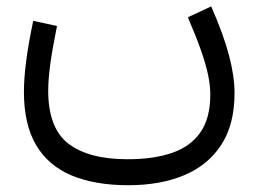

<svg xmlns="http://www.w3.org/2000/svg" viewBox="-20 -347 791 589"><path d="M556.3 -294Q581.1 -236.3 596.2 -193.5Q611.3 -150.7 618.2 -117.8Q625.1 -85 625.1 -56.4Q625.1 15.4 594.8 59Q564.5 102.5 507.8 122Q451.1 141.5 371.9 141.5Q252.2 141.5 190 93.8Q127.9 46.1 127.9 -68.9Q127.9 -101.2 133.7 -146.4Q139.6 -191.6 154.8 -267.2L81.9 -283Q66.6 -210 60 -157.7Q53.4 -105.4 53.4 -65.1Q53.4 34.8 90.8 98.1Q128.2 161.4 199.9 191.3Q271.6 221.2 373.7 221.2Q471.9 221.2 545 190.5Q618.1 159.9 658.8 97.3Q699.5 34.7 699.5 -61.6Q699.5 -113.1 682.4 -177.7Q665.3 -242.2 627.9 -327.4Z"/></svg>

Font: Estedad-FD VF
Style: Regular
Weight: 100
Designer: Amin Abedi
Version: Version 7.3